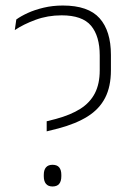

<svg xmlns="http://www.w3.org/2000/svg" viewBox="-20 -668 476 695"><path d="M191 -203 149 -192.5V-229L182.5 -237.5Q236 -252 271 -274.2Q306 -296.5 323.5 -330.5Q341 -364.5 341 -413.5V-467Q341 -537.5 309.5 -575Q278 -612.5 203 -612.5Q152.5 -612.5 108.5 -596.2Q64.5 -580 33.5 -559L39 -597.5Q55.5 -609.5 80.5 -621Q105.5 -632.5 138 -640.2Q170.5 -648 207.5 -648Q299.5 -648 340.5 -602Q381.5 -556 381.5 -469.5V-414Q381.5 -354.5 360.5 -313.8Q339.5 -273 297.2 -246.5Q255 -220 191 -203ZM170 7Q154.5 7 146.5 -2.5Q138.5 -12 138.5 -30V-35Q138.5 -53 146.5 -62.2Q154.5 -71.5 170 -71.5Q186.5 -71.5 194.2 -62.2Q202 -53 202 -35V-30Q202 -12 194.2 -2.5Q186.5 7 170 7Z"/></svg>

Font: Anek Devanagari ExtraLight
Style: Regular
Weight: 250
Designer: Kailash Malviya (Devanagari) & Yesha Goshar (Latin)
Foundry: Ek Type
Version: Version 1.003